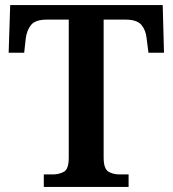

<svg xmlns="http://www.w3.org/2000/svg" viewBox="-20 -734 678 754"><path d="M152 0V-49H187Q212 -49 231 -59.5Q250 -70 250 -115V-657H164Q119 -657 102 -636Q85 -615 81 -582L75 -527H14L20 -714H619L624 -527H563L556 -582Q553 -615 535.5 -636Q518 -657 473 -657H387V-116Q387 -72 405 -60.5Q423 -49 450 -49H485V0Z"/></svg>

Font: Noto Serif Vithkuqi SemiBold
Style: Regular
Weight: 600
Version: Version 1.005